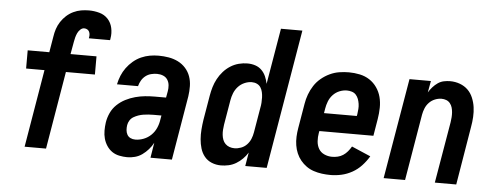

<svg xmlns="http://www.w3.org/2000/svg" viewBox="-50 -872 2599 1009"><g transform="rotate(5 1250.0 -367.5)"><path d="M107 0 176 -410H79V-506H193L207 -589Q210 -610 216.5 -630Q223 -650 235 -668.5Q247 -687 263.5 -702Q280 -717 300 -726.5Q320 -736 340.5 -739.5Q361 -743 382 -743Q410 -743 437 -735.5Q464 -728 482 -708.5Q500 -689 506 -661.5Q512 -634 507 -606Q507 -603 506.5 -601Q506 -599 505 -597H394Q394 -598 394 -598.5Q394 -599 394 -600Q396 -608 395.5 -616.5Q395 -625 391.5 -632Q388 -639 381 -643Q374 -647 365 -647Q354 -647 344.5 -638Q335 -629 330 -618Q325 -607 322 -596Q319 -585 317 -573L305 -506H442V-410H289L220 0Z M649 8Q628 8 606.5 3.5Q585 -1 568.5 -12.5Q552 -24 540.5 -41.5Q529 -59 523.5 -79Q518 -99 518 -121Q518 -143 521 -164Q525 -190 536.5 -215Q548 -240 568 -259Q588 -278 612.5 -290.5Q637 -303 663 -310Q689 -317 714.5 -319.5Q740 -322 766 -322H825L831 -355Q834 -371 832.5 -387.5Q831 -404 822.5 -417Q814 -430 799 -436Q784 -442 767 -442Q752 -442 736 -438Q720 -434 707 -424Q694 -414 685.5 -399.5Q677 -385 673 -369H562Q567 -393 576 -415Q585 -437 599.5 -457Q614 -477 633.5 -493.5Q653 -510 675.5 -520Q698 -530 721 -534Q744 -538 767 -538Q794 -538 820.5 -533.5Q847 -529 870 -517.5Q893 -506 910 -487Q927 -468 935.5 -444Q944 -420 944.5 -393Q945 -366 941 -339L884 0H771L784 -80Q774 -61 759.5 -44.5Q745 -28 727.5 -15.5Q710 -3 689.5 2.5Q669 8 649 8ZM683 -88Q705 -88 727 -96.5Q749 -105 766 -121.5Q783 -138 792.5 -159.5Q802 -181 805 -203L809 -226H766Q753 -226 740 -225Q727 -224 714 -222Q701 -220 688 -215.5Q675 -211 663 -204Q651 -197 643.5 -185Q636 -173 634 -160Q632 -147 633 -134Q634 -121 640 -110Q646 -99 657.5 -93.5Q669 -88 683 -88Z M1143 8Q1117 8 1094 -1.5Q1071 -11 1056 -29.5Q1041 -48 1034 -71.5Q1027 -95 1025 -120Q1023 -145 1025 -171Q1027 -197 1031 -223L1053 -353Q1057 -376 1063.5 -398Q1070 -420 1081.5 -441.5Q1093 -463 1109.5 -481.5Q1126 -500 1146.5 -513Q1167 -526 1190 -532Q1213 -538 1236 -538Q1258 -538 1277.5 -531.5Q1297 -525 1311 -511Q1325 -497 1333 -478.5Q1341 -460 1345 -440L1395 -735H1508L1384 0H1271L1283 -72Q1272 -54 1256.5 -38.5Q1241 -23 1222.5 -12Q1204 -1 1183.5 3.5Q1163 8 1143 8ZM1206 -88Q1223 -88 1240.5 -94.5Q1258 -101 1271 -114.5Q1284 -128 1291 -145Q1298 -162 1301 -180L1323 -310Q1326 -324 1327 -338.5Q1328 -353 1327.5 -367Q1327 -381 1324 -394.5Q1321 -408 1314 -419Q1307 -430 1294.5 -436Q1282 -442 1267 -442Q1248 -442 1228.5 -433.5Q1209 -425 1195 -409.5Q1181 -394 1173.5 -375Q1166 -356 1163 -337L1141 -207Q1139 -193 1138 -179.5Q1137 -166 1138.5 -152.5Q1140 -139 1144.5 -127Q1149 -115 1158 -106Q1167 -97 1179.5 -92.5Q1192 -88 1206 -88Z M1721 8Q1698 8 1675.5 5Q1653 2 1632 -5Q1611 -12 1593.5 -24.5Q1576 -37 1562.5 -53.5Q1549 -70 1540.5 -90Q1532 -110 1528.5 -132Q1525 -154 1526 -177Q1527 -200 1531 -223L1553 -353Q1557 -378 1566 -402.5Q1575 -427 1589.5 -449.5Q1604 -472 1625 -489.5Q1646 -507 1670.5 -518.5Q1695 -530 1720.5 -534Q1746 -538 1771 -538Q1800 -538 1828.5 -532Q1857 -526 1880 -511Q1903 -496 1919 -473Q1935 -450 1942 -423Q1949 -396 1948.5 -366.5Q1948 -337 1943 -307L1928 -217H1643L1641 -207Q1637 -185 1638.5 -163Q1640 -141 1650 -123.5Q1660 -106 1679.5 -97Q1699 -88 1721 -88Q1736 -88 1751 -91.5Q1766 -95 1779 -103.5Q1792 -112 1802.5 -124.5Q1813 -137 1821 -151L1921 -108Q1905 -81 1883.5 -58Q1862 -35 1835 -20Q1808 -5 1779 1.5Q1750 8 1721 8ZM1659 -313H1832L1834 -323Q1836 -337 1837 -350.5Q1838 -364 1836 -377.5Q1834 -391 1829.5 -403Q1825 -415 1816.5 -424.5Q1808 -434 1795 -438Q1782 -442 1769 -442Q1749 -442 1729.5 -434Q1710 -426 1695.5 -410.5Q1681 -395 1673.5 -375.5Q1666 -356 1663 -337Z M2001 0 2091 -530H2204L2193 -469Q2202 -484 2214 -497.5Q2226 -511 2240.5 -521Q2255 -531 2272 -534.5Q2289 -538 2305 -538Q2332 -538 2356.5 -529Q2381 -520 2398.5 -503Q2416 -486 2426 -462Q2436 -438 2439.5 -413Q2443 -388 2441.5 -361Q2440 -334 2435 -307L2384 0H2271L2326 -323Q2328 -336 2329 -349.5Q2330 -363 2329 -376Q2328 -389 2324.5 -401Q2321 -413 2313 -423Q2305 -433 2293 -437.5Q2281 -442 2268 -442Q2251 -442 2233.5 -435Q2216 -428 2203 -414.5Q2190 -401 2183 -384Q2176 -367 2173 -350L2114 0Z"/></g></svg>

Font: iosevka_custom_sans_ss08
Style: Bold Italic
Weight: 700
Italic angle: -10°
Designer: Belleve Invis
Foundry: Belleve Invis
Version: Version 10.3.0; ttfautohint (v1.8.3)